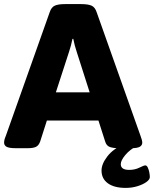

<svg xmlns="http://www.w3.org/2000/svg" viewBox="-20 -722 752 938"><path d="M58 2Q24 2 12 -5Q0 -12 0 -25Q0 -32 2 -40Q4 -48 8 -57L223 -663Q231 -687 248 -694.5Q265 -702 298 -702H376Q410 -702 427 -694.5Q444 -687 452 -663L667 -57Q675 -36 675 -25Q675 -12 663 -5Q651 2 621 2H559Q533 2 516.5 -4Q500 -10 494 -30L461 -133H209L176 -30Q169 -11 155.5 -4.5Q142 2 116 2ZM317 -468 253 -271H418L355 -468Q350 -483 345.5 -499.5Q341 -516 338 -532H334Q331 -516 326.5 -499.5Q322 -483 317 -468ZM594 196Q538 196 507 173.5Q476 151 476 111Q476 79 504.5 42Q533 5 585 -17L650 -10Q614 9 592 35.5Q570 62 570 80Q570 108 611 108Q639 108 661 97Q683 86 690 86Q697 86 702 96.5Q707 107 709.5 120.5Q712 134 712 143Q712 155 695.5 167Q679 179 652 187.5Q625 196 594 196Z"/></svg>

Font: Asap Semi Expanded ExtraBold
Style: Regular
Weight: 800
Width: 6
Designer: Pablo Cosgaya
Foundry: Omnibus-Type
Version: Version 3.001; ttfautohint (v1.8.4.7-5d5b)